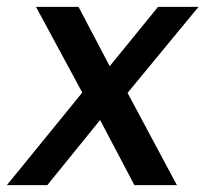

<svg xmlns="http://www.w3.org/2000/svg" viewBox="-100 -540 636 560"><path d="M416 0 272 -269 479 -520H361L220 -347L129 -520H5L140 -270L-80 0H38L192 -190L292 0Z"/></svg>

Font: Brisa Sans Medium
Style: Italic
Weight: 600
Italic angle: -8°
Designer: Dalton Maag Ltd
Foundry: Dalton Maag Ltd
Version: Version 1.101;July 10, 2019;FontCreator 11.5.0.2425 64-bit